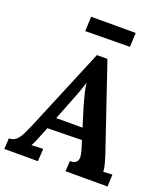

<svg xmlns="http://www.w3.org/2000/svg" viewBox="-175 -1036 1005 1150"><g transform="rotate(20 327.5 -461.0)"><path d="M384 -718 569 -173Q574 -158 582.5 -127.5Q591 -97 592 -74L649 -77L646 0H378L382 -66Q410 -66 421.5 -77.5Q433 -89 432.5 -109Q432 -129 424 -154L407 -209L188 -205L169 -158Q164 -145 153.5 -119.5Q143 -94 133 -77L207 -80L202 0H-12L-8 -69Q20 -69 37.5 -85Q55 -101 68 -127Q81 -153 94 -183L317 -718ZM315 -542Q311 -525 299 -491Q287 -457 268 -410L217 -280H385L346 -405Q336 -441 327 -477.5Q318 -514 315 -542ZM202 -829 206 -922H490L486 -832Z"/></g></svg>

Font: Lora
Style: Italic
Weight: 400
Italic angle: -3°
Designer: Olga Karpushina, Alexei Vanyashin (Cyrillic)
Foundry: Cyreal
Version: Version 3.008